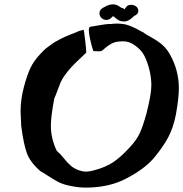

<svg xmlns="http://www.w3.org/2000/svg" viewBox="-20 -855 839 879"><path d="M467.8 -763.7Q454.1 -763.7 444.8 -772.5Q435.5 -781.2 435.5 -793.9V-794.9Q435.5 -799.8 437 -803.7Q438.5 -807.6 440.4 -810.1Q442.4 -812.5 445.3 -814.9Q448.2 -817.4 450.2 -818.4Q452.1 -819.3 455.1 -821.3Q458 -823.2 459 -823.2Q478.5 -835 496.1 -835H500Q504.9 -835 509.8 -833.5Q514.6 -832 518.1 -830.6Q521.5 -829.1 523.9 -827.1Q526.4 -825.2 529.3 -823.2Q532.2 -821.3 534.2 -820.3Q539.1 -819.3 542.5 -817.4Q545.9 -815.4 546.9 -814.9Q547.9 -814.5 548.8 -813.5Q549.8 -812.5 550.8 -812.5Q550.8 -813.5 552.2 -815.4Q553.7 -817.4 555.7 -820.3Q557.6 -823.2 560.5 -826.2Q563.5 -829.1 568.8 -831.1Q574.2 -833 580.1 -833Q591.8 -833 602.1 -826.2Q612.3 -819.3 613.3 -806.6V-804.7Q613.3 -801.8 612.3 -798.8Q611.3 -795.9 609.9 -793.5Q608.4 -791 606.4 -789.6Q604.5 -788.1 602.5 -786.6Q600.6 -785.2 599.1 -784.2Q597.7 -783.2 596.7 -783.2Q595.7 -783.2 595.7 -783.2Q592.8 -781.2 586.9 -775.4Q581.1 -769.5 576.7 -766.6Q572.3 -763.7 564.9 -760.3Q557.6 -756.8 548.8 -756.8H545.9Q527.3 -756.8 513.2 -769Q499 -781.2 497.1 -781.2Q497.1 -781.2 493.2 -776.9Q489.3 -772.5 482.4 -768.1Q475.6 -763.7 467.8 -763.7ZM362.3 -718.8Q364.3 -718.8 369.6 -672.9Q375 -627 375 -614.3Q361.3 -600.6 340.8 -581.5Q320.3 -562.5 305.2 -545.9Q290 -529.3 275.4 -508.8Q263.7 -492.2 256.8 -476.1Q250 -460 242.7 -439.5Q235.4 -418.9 228.5 -404.3Q212.9 -321.3 212.9 -280.3Q212.9 -219.7 240.2 -164.1Q254.9 -152.3 271.5 -131.3Q288.1 -110.4 303.7 -96.7Q319.3 -83 341.8 -75.2Q359.4 -69.3 374 -69.3Q389.6 -69.3 410.2 -75.2Q462.9 -88.9 498 -112.3Q533.2 -135.7 574.2 -180.7Q605.5 -213.9 620.1 -246.1Q634.8 -278.3 650.4 -335Q672.9 -422.9 672.9 -464.8Q672.9 -504.9 660.2 -549.8Q649.4 -585.9 636.2 -607.9Q623 -629.9 595.7 -648.4Q571.3 -666 543 -666Q531.2 -666 525.4 -665Q503.9 -663.1 487.8 -653.8Q471.7 -644.5 460 -633.8Q448.2 -623 443.4 -621.1Q438.5 -620.1 431.6 -620.1Q427.7 -620.1 420.4 -620.6Q413.1 -621.1 408.2 -621.1Q406.2 -623 401.4 -640.1Q396.5 -657.2 391.6 -680.2Q386.7 -703.1 386.7 -716.8Q386.7 -730.5 392.6 -732.4Q463.9 -745.1 479.5 -745.1H489.3Q500 -747.1 517.6 -747.1Q526.4 -747.1 534.7 -746.1Q543 -745.1 549.3 -744.1Q555.7 -743.2 564.5 -740.2Q573.2 -737.3 577.1 -735.8Q581.1 -734.4 591.3 -729.5Q601.6 -724.6 604 -723.6Q606.4 -722.7 617.7 -716.3Q628.9 -710 630.9 -709H631.8Q632.8 -708 633.8 -708Q643.6 -700.2 674.3 -683.1Q705.1 -666 724.6 -648.4Q744.1 -630.9 758.8 -604.5Q798.8 -532.2 798.8 -451.2Q798.8 -405.3 785.2 -330.1Q773.4 -270.5 750.5 -227.1Q727.5 -183.6 685.5 -132.8Q642.6 -82 560.5 -39.1Q481.4 3.9 372.1 3.9Q335 3.9 293 -5.9Q266.6 -11.7 245.1 -22.9Q223.6 -34.2 201.7 -48.8Q179.7 -63.5 165 -71.3Q118.2 -112.3 103 -153.8Q87.9 -195.3 77.1 -278.3V-280.3Q77.1 -285.2 75.7 -309.6Q74.2 -334 74.2 -345.7Q74.2 -400.4 89.8 -458Q103.5 -509.8 118.7 -542.5Q133.8 -575.2 165 -608.4Q173.8 -618.2 182.6 -626.5Q191.4 -634.8 202.1 -642.1Q212.9 -649.4 219.7 -654.8Q226.6 -660.2 239.3 -667Q252 -673.8 257.3 -676.8Q262.7 -679.7 277.8 -686.5Q293 -693.4 297.4 -694.8Q301.8 -696.3 319.8 -703.6Q337.9 -710.9 341.8 -712.9Q348.6 -714.8 362.3 -718.8Z"/></svg>

Font: Essays1743
Style: BoldItalic
Weight: 700
Italic angle: -10°
Designer: Based on the typeface in a 1743 English translation of the essays of Montaigne.  PostScript/TrueType font designed by Jo
Version: Version 002.100